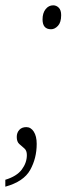

<svg xmlns="http://www.w3.org/2000/svg" viewBox="-59 -562 255 722"><path d="M133 -452Q101 -452 101 -489Q101 -513 112.5 -527.5Q124 -542 141 -542Q153 -542 162 -533Q171 -524 171 -505Q171 -478 159 -465Q147 -452 133 -452ZM-39 140V114Q4 101 23 75.5Q42 50 42 21Q42 4 32.5 -4Q23 -12 13.5 -20.5Q4 -29 4 -47Q4 -63 13.5 -73.5Q23 -84 40 -84Q57 -84 68 -67Q79 -50 79 -21Q79 33 54.5 77Q30 121 -39 140Z"/></svg>

Font: Noto Serif Tamil ExtraCondensed ExtraLight
Style: Italic
Weight: 200
Width: 2
Italic angle: -12°
Designer: Indian Type Foundry, Tom Grace, and the Monotype Design Team
Foundry: Monotype Imaging Inc.
Version: Version 2.003; ttfautohint (v1.8.4.7-5d5b)